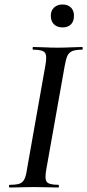

<svg xmlns="http://www.w3.org/2000/svg" viewBox="-20 -834 388 854"><path d="M23 0Q20 0 20 -6Q20 -12 23 -12Q52 -12 66.5 -17Q81 -22 88.5 -37Q96 -52 100 -81L182 -544Q190 -587 179.5 -600Q169 -613 128 -613Q125 -613 125 -619Q125 -625 128 -625Q150 -625 177.5 -623.5Q205 -622 235 -622Q269 -622 296.5 -623.5Q324 -625 345 -625Q348 -625 348 -619Q348 -613 345 -613Q317 -613 302 -607Q287 -601 280 -586Q273 -571 268 -542L186 -81Q178 -38 188 -25Q198 -12 240 -12Q242 -12 242 -6Q242 0 240 0Q218 0 191 -1Q164 -2 131 -2Q101 -2 73.5 -1Q46 0 23 0ZM258 -712Q235 -712 220.5 -725.5Q206 -739 206 -764Q206 -787 220.5 -800.5Q235 -814 258 -814Q282 -814 295.5 -800.5Q309 -787 309 -764Q309 -739 295.5 -725.5Q282 -712 258 -712Z"/></svg>

Font: Cormorant Light SemiBold
Style: Italic
Weight: 600
Italic angle: -10°
Version: Version 4.000